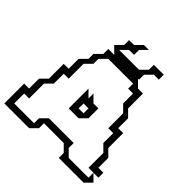

<svg xmlns="http://www.w3.org/2000/svg" viewBox="-234 -1067 1234 1234"><g transform="rotate(45 382.5 -450.0)"><path d="M360 -315H405V-360H360ZM0 0V-180H45V-270L90 -315V-450H135V-540L180 -585V-630L225 -675V-720H495L540 -675H585V-540L630 -495V-405H675V-270L720 -225V-135H765V-90H675V-225L630 -270V-360H585V-495L540 -540V-630H495V-675H270L225 -630V-585L180 -540V-405H135V-315L90 -270V-135H45V-45H225V-90L270 -135H495V-90L540 -45H720V-90L765 -45L720 0H495V-45L450 -90H270V-45L225 0ZM315 -270V-450L360 -405V-450L405 -405H450V-315L405 -270ZM279 -720 234 -765 279 -810V-855H324L369 -900H414L369 -855V-810H324L279 -765H459L504 -810V-855H594V-810H549L504 -765V-720Z"/></g></svg>

Font: Rubik Iso
Style: Regular
Weight: 400
Designer: Hubert and Fischer, NaN
Foundry: Hubert and Fischer, NaN
Version: Version 2.200